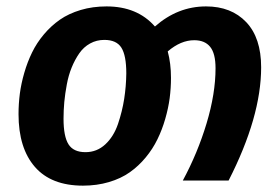

<svg xmlns="http://www.w3.org/2000/svg" viewBox="-20 -566 874 602"><path d="M626 -545.9Q705.1 -545.9 752 -496.6Q798.8 -447.3 798.8 -355Q798.8 -199.7 696.8 0H553.2Q599.6 -85.9 627.7 -179.2Q655.8 -272.5 655.8 -352.1Q655.8 -398.4 638.9 -419.2Q622.1 -439.9 588.9 -439.9Q546.9 -439.9 505.9 -404.8Q516.1 -367.2 516.1 -321.8Q516.1 -290 512 -258.3Q507.8 -226.6 498 -192.9Q488.3 -159.2 473.6 -129.2Q459 -99.1 436.8 -72.3Q414.6 -45.4 387 -25.9Q359.4 -6.3 321.5 4.9Q283.7 16.1 240.2 16.1Q140.6 16.1 89.4 -42.7Q38.1 -101.6 38.1 -208Q38.1 -240.2 42.2 -272.2Q46.4 -304.2 56.2 -337.9Q65.9 -371.6 80.6 -401.6Q95.2 -431.6 117.7 -458.3Q140.1 -484.9 167.7 -504.2Q195.3 -523.4 232.9 -534.7Q270.5 -545.9 314 -545.9Q410.6 -545.9 465.8 -482.9Q537.1 -545.9 626 -545.9ZM248 -88.9Q283.7 -88.9 310.1 -113.3Q336.4 -137.7 349.9 -177.2Q363.3 -216.8 369.4 -256.1Q375.5 -295.4 376 -335.9Q376 -392.1 360.6 -416.5Q345.2 -440.9 307.1 -440.9Q282.7 -440.9 262.5 -429.7Q242.2 -418.5 228.5 -398.7Q214.8 -378.9 204.8 -354.5Q194.8 -330.1 189.5 -301.3Q184.1 -272.5 181.6 -246.3Q179.2 -220.2 179.2 -193.8Q179.2 -138.2 194.8 -113.5Q210.4 -88.9 248 -88.9Z"/></svg>

Font: FiraGO SemiBold
Style: Italic
Weight: 600
Italic angle: -8°
Designer: bBox Type GmbH
Foundry: bBox Type GmbH
Version: Version 1.001;PS 001.001;hotconv 1.0.88;makeotf.lib2.5.64775